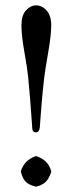

<svg xmlns="http://www.w3.org/2000/svg" viewBox="-20 -678 268 708"><path d="M112.8 -658.2Q135.3 -658.2 152.1 -639.2Q168.9 -620.1 168.9 -585Q168.9 -547.9 157.7 -484.4Q146.5 -420.9 143.1 -392.1Q137.7 -344.7 134 -302.5Q130.4 -260.3 128.9 -237.1Q127.4 -213.9 127 -210Q125 -189.9 112.8 -189.9Q105.5 -189.9 102.8 -193.4Q100.1 -196.8 99.1 -203.1Q98.6 -209.5 96.4 -241.5Q94.2 -273.4 90.8 -315.4Q87.4 -355.5 84 -392.1Q80.6 -427.7 69.8 -486.8Q59.1 -546.4 59.1 -585Q59.1 -621.6 75.9 -639.9Q92.8 -658.2 112.8 -658.2ZM57.1 -43.9V-47.9Q64.5 -67.9 76.4 -80.6Q88.4 -93.3 110.8 -102.1H115.2Q137.2 -93.8 149.7 -81.3Q162.1 -68.8 168.9 -47.9V-43.9Q161.1 -20 148.9 -7.8Q136.7 4.4 115.2 9.8H110.8Q87.4 4.4 75.4 -7.3Q63.5 -19 57.1 -43.9Z"/></svg>

Font: Linux Biolinum G
Style: Regular
Weight: 400
Designer: Philipp H. Poll
Foundry: Philipp H. Poll
Version: Version 1.1.0 ; ttfautohint (v1.6)